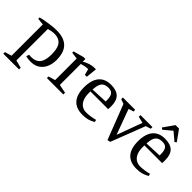

<svg xmlns="http://www.w3.org/2000/svg" viewBox="10 -1450 2358 2358"><g transform="rotate(45 1189.5 -271.0)"><path d="M17 167V139L106 113V-430L17 -440V-463Q54 -473 100 -481Q146 -489 192.5 -494.5Q239 -500 276 -500Q352 -500 402 -480Q452 -460 481 -425Q510 -390 522.5 -343.5Q535 -297 535 -243Q535 -172 510.5 -117Q486 -62 438.5 -31Q391 0 320 0Q301 0 279.5 -2.5Q258 -5 238 -11L250 -48Q257 -47 267 -46.5Q277 -46 284 -46Q336 -46 367.5 -63Q399 -80 415.5 -109Q432 -138 437.5 -174Q443 -210 443 -247Q443 -282 438 -318Q433 -354 417.5 -384Q402 -414 370 -432.5Q338 -451 284 -451Q265 -451 240 -446.5Q215 -442 189 -434V112L290 138V167Z M607 0V-28L696 -54V-428L607 -440V-463L741 -500H776V-454Q811 -476 852.5 -489Q894 -502 931 -502Q939 -502 944.5 -502Q950 -502 957 -501L942 -357H909L888 -436Q858 -436 830.5 -430.5Q803 -425 779 -417V-53L892 -30V0Z M1234 11Q1178 11 1136 -5Q1094 -21 1065.5 -53Q1037 -85 1023 -132.5Q1009 -180 1009 -243Q1009 -306 1023 -354Q1037 -402 1064 -434.5Q1091 -467 1131 -483.5Q1171 -500 1223 -500Q1319 -500 1365 -454.5Q1411 -409 1411 -312Q1411 -304 1410.5 -296Q1410 -288 1410 -280Q1410 -272 1409 -262H1101V-230Q1101 -172 1118.5 -129.5Q1136 -87 1169 -64.5Q1202 -42 1248 -42Q1280 -42 1320.5 -48Q1361 -54 1398 -64L1404 -33Q1361 -9 1323 1Q1285 11 1234 11ZM1103 -297 1321 -307V-330Q1321 -371 1311.5 -398Q1302 -425 1281.5 -438Q1261 -451 1229 -451Q1186 -451 1159 -435.5Q1132 -420 1119 -386.5Q1106 -353 1103 -297Z M1672 13 1496 -441 1436 -462 1435 -491H1649L1650 -462L1584 -441L1705 -112L1826 -441L1741 -462V-491H1949V-462L1883 -441L1711 4Z M2171 11Q2115 11 2073 -5Q2031 -21 2002.5 -53Q1974 -85 1960 -132.5Q1946 -180 1946 -243Q1946 -306 1960 -354Q1974 -402 2001 -434.5Q2028 -467 2068 -483.5Q2108 -500 2160 -500Q2256 -500 2302 -454.5Q2348 -409 2348 -312Q2348 -304 2347.5 -296Q2347 -288 2347 -280Q2347 -272 2346 -262H2038V-230Q2038 -172 2055.5 -129.5Q2073 -87 2106 -64.5Q2139 -42 2185 -42Q2217 -42 2257.5 -48Q2298 -54 2335 -64L2341 -33Q2298 -9 2260 1Q2222 11 2171 11ZM2040 -297 2258 -307V-330Q2258 -371 2248.5 -398Q2239 -425 2218.5 -438Q2198 -451 2166 -451Q2123 -451 2096 -435.5Q2069 -420 2056 -386.5Q2043 -353 2040 -297ZM2056 -552 2035 -570 2133 -709H2193L2293 -570L2271 -552L2164 -642Z"/></g></svg>

Font: Manuale
Style: Regular
Weight: 400
Designer: Eduardo Tunni / Pablo Cosgaya
Foundry: Eduardo Tunni / Pablo Cosgaya
Version: Version 1.002